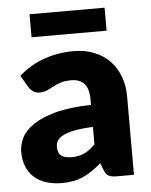

<svg xmlns="http://www.w3.org/2000/svg" viewBox="-51 -739 621 790"><g transform="rotate(-5 259.0 -344.0)"><path d="M17 0ZM400 0Q378 0 366.8 -6Q355.5 -12 348 -31L337 -59.5Q317.5 -43 299.5 -30.5Q281.5 -18 262.2 -9.2Q243 -0.5 221.2 3.8Q199.5 8 173 8Q137.5 8 108.5 -1.2Q79.5 -10.5 59.2 -28.5Q39 -46.5 28 -73.2Q17 -100 17 -135Q17 -162.5 31 -191.5Q45 -220.5 79.5 -244.2Q114 -268 172.5 -284Q231 -300 320 -302V-324Q320 -369.5 301.2 -389.8Q282.5 -410 248 -410Q220.5 -410 203 -404Q185.5 -398 171.8 -390.5Q158 -383 145 -377Q132 -371 114 -371Q98 -371 87 -379Q76 -387 69 -398L41 -446.5Q88 -488 145.2 -508.2Q202.5 -528.5 268 -528.5Q315 -528.5 352.8 -513.2Q390.5 -498 416.8 -470.8Q443 -443.5 457 -406Q471 -368.5 471 -324V0ZM222 -94.5Q252 -94.5 274.5 -105Q297 -115.5 320 -139V-211Q273.5 -209 243.5 -203Q213.5 -197 196 -188Q178.5 -179 171.8 -167.5Q165 -156 165 -142.5Q165 -116 179.5 -105.2Q194 -94.5 222 -94.5ZM100.5 -695.5H410.5V-600.5H100.5Z"/></g></svg>

Font: Lato Black
Style: Regular
Weight: 900
Designer: Lukasz Dziedzic
Foundry: tyPoland Lukasz Dziedzic
Version: Version 2.007; 2014-02-27